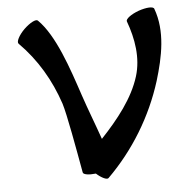

<svg xmlns="http://www.w3.org/2000/svg" viewBox="-48 -633 712 722"><g transform="rotate(-5 308.0 -272.5)"><path d="M333 40C431 -57 504 -177 545 -308C572 -397 592 -492 560 -579C557 -589 530 -587 501 -577C471 -566 450 -550 453 -541C478 -473 490 -400 469 -332C444 -251 385 -177 321 -109C302 -164 278 -225 260 -279C225 -384 183 -511 120 -573C113 -580 90 -568 67 -546C45 -524 33 -500 40 -493C107 -426 155 -344 185 -254C198 -213 222 -79 238 10C239 19 261 22 287 19C307 37 327 46 333 40Z"/></g></svg>

Font: Nupuram SemiBold
Style: Regular
Weight: 600
Designer: Santhosh Thottingal (santhosh.thottingal@gmail.com)
Foundry: SMC
Version: Version 1.000